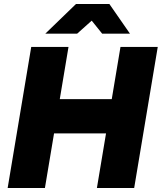

<svg xmlns="http://www.w3.org/2000/svg" viewBox="-20 -933 803 953"><path d="M18 0 135 -700H320L203 0ZM461 0 578 -700H763L646 0ZM191 -271 219 -441H643L615 -271ZM205 -766 357 -913H522V-908L363 -766ZM487 -766 373 -908V-913H523L625 -766Z"/></svg>

Font: Figtree Light Black
Style: Italic
Weight: 900
Italic angle: -9.5°
Version: Version 2.000